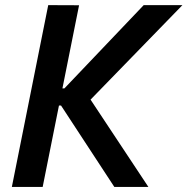

<svg xmlns="http://www.w3.org/2000/svg" viewBox="-20 -740 742 760"><path d="M26.9 0 170.9 -719.7 293 -719.2 227.1 -390.1H258.3L216.8 -371.1L548.8 -719.7H702.1L311 -317.4L309.6 -389.2L567.4 0H432.6L205.6 -346.7L243.7 -322.3H213.4L148.9 0Z"/></svg>

Font: Reddit Sans SemiBold
Style: Italic
Weight: 600
Italic angle: -11.25°
Designer: Stephen Hutchings
Version: Version 1.013